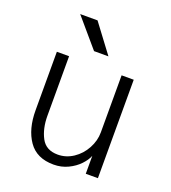

<svg xmlns="http://www.w3.org/2000/svg" viewBox="-129 -787 798 894"><g transform="rotate(20 269.5 -339.5)"><path d="M73.2 -198.2V-487.8H133.8V-192.9Q133.8 -129.9 157.7 -84.5Q181.6 -39.1 240.2 -39.1Q281.2 -39.1 316.7 -62.7Q352.1 -86.4 373 -125Q394 -163.6 394 -205.1V-487.8H454.1V0H394V-88.9Q385.3 -66.4 363.3 -43.2Q341.3 -20 308.8 -4.4Q276.4 11.2 237.8 11.2Q153.8 11.2 113.5 -46.9Q73.2 -105 73.2 -198.2ZM234.9 -549.8 115.2 -689.9H201.2L306.2 -549.8Z"/></g></svg>

Font: Acari Sans Light
Style: Regular
Weight: 300
Designer: Alfredo Marco Pradil and Stefan Peev
Foundry: Hanken Design Co.
Version: Version 1.045;January 11, 2019;FontCreator 11.5.0.2425 64-bi